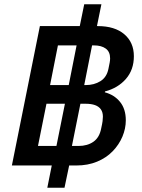

<svg xmlns="http://www.w3.org/2000/svg" viewBox="-20 -800 667 905"><path d="M306 -20 284 85H203L224 -20H36L168 -677H356L377 -780H458L437 -677H441Q521 -677 566 -638.5Q611 -600 611 -535Q611 -471 573.5 -428Q536 -385 475 -369L474 -365Q519 -353 546 -319.5Q573 -286 573 -233Q573 -194 557 -156Q541 -118 511 -87Q481 -56 437.5 -38Q394 -20 340 -20ZM216 -399H304L341 -586H253ZM423 -586H414L377 -399H384Q424 -399 453.5 -417.5Q483 -436 491 -475Q495 -494 497 -505Q499 -516 499 -525Q499 -556 478.5 -571Q458 -586 423 -586ZM159 -112H246L286 -311H199ZM383 -311H359L319 -112H350Q392 -112 420.5 -132Q449 -152 457 -195Q462 -217 463.5 -229Q465 -241 465 -250Q465 -271 455.5 -284.5Q446 -298 428 -304.5Q410 -311 383 -311Z"/></svg>

Font: IBM Plex Sans Medium
Style: Italic
Weight: 500
Italic angle: -11.31°
Designer: Mike Abbink, Paul van der Laan, Pieter van Rosmalen
Foundry: Bold Monday
Version: Version 3.201